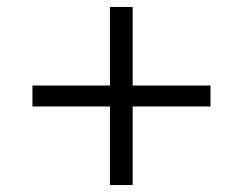

<svg xmlns="http://www.w3.org/2000/svg" viewBox="-20 -645 695 550"><path d="M583 -340H360V-115H295V-340H73V-400H295V-625H360V-400H583Z"/></svg>

Font: Fz Poppins Light
Style: Regular
Weight: 300
Designer: Ninad Kale (Devanagari), Jonny Pinhorn (Latin)
Foundry: Indian Type Foundry
Version: Vit hóa bi Vntype.Com & FontZin.Com